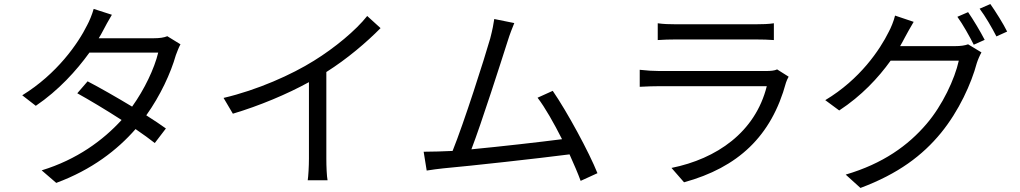

<svg xmlns="http://www.w3.org/2000/svg" viewBox="-20 -860 5040 949"><path d="M807 -681C790 -674 768 -671 741 -671H468C476 -684 483 -696 489 -708C499 -727 517 -761 533 -787L443 -816C436 -790 421 -754 411 -736C366 -645 262 -495 90 -389L157 -337C269 -413 358 -511 422 -600H762C743 -521 694 -418 633 -333C555 -380 471 -428 413 -458L362 -399C418 -368 502 -318 581 -267C490 -167 360 -71 186 -18L258 44C434 -21 560 -119 650 -222C688 -196 721 -172 745 -153L800 -225C775 -243 741 -266 703 -290C773 -388 824 -499 849 -587C855 -603 864 -627 872 -641Z M1795 -781C1739 -710 1634 -623 1532 -560C1422 -491 1252 -415 1085 -376L1131 -298C1262 -337 1400 -395 1507 -454V-76C1507 -38 1504 12 1501 31H1599C1595 11 1593 -38 1593 -76V-504C1696 -569 1792 -651 1861 -721Z M2933 -4C2892 -107 2783 -308 2712 -411L2637 -377C2674 -329 2718 -251 2758 -172C2649 -158 2457 -136 2310 -122C2360 -252 2458 -559 2488 -653C2501 -695 2512 -721 2522 -746L2423 -766C2419 -740 2415 -716 2403 -670C2375 -572 2273 -252 2217 -114C2169 -112 2122 -110 2074 -110L2089 -17C2118 -21 2147 -26 2172 -28C2306 -40 2640 -77 2795 -97C2817 -48 2837 -2 2850 34Z M3821 -517C3810 -511 3789 -509 3766 -509H3239C3212 -509 3178 -511 3142 -515V-431C3177 -433 3215 -434 3239 -434H3770C3713 -206 3522 -75 3299 -30L3361 41C3627 -32 3793 -186 3865 -452C3867 -459 3873 -472 3878 -481ZM3231 -662C3258 -664 3290 -665 3321 -665H3713C3747 -665 3781 -664 3805 -662V-745C3781 -741 3746 -740 3714 -740H3321C3289 -740 3257 -741 3231 -745Z M4429 -632C4437 -646 4445 -660 4452 -674C4462 -692 4480 -726 4496 -752L4404 -783C4398 -757 4383 -721 4373 -703C4329 -614 4231 -468 4059 -365L4128 -314C4238 -386 4321 -475 4382 -560H4719C4699 -469 4638 -339 4560 -248C4469 -141 4344 -51 4160 3L4233 69C4420 -1 4540 -92 4631 -203C4720 -312 4781 -447 4808 -548C4813 -564 4823 -587 4831 -601L4765 -641C4749 -635 4727 -632 4700 -632ZM4712 -777C4739 -740 4773 -679 4793 -639L4847 -663C4826 -704 4790 -764 4765 -800ZM4822 -817C4850 -780 4883 -723 4905 -680L4958 -704C4940 -741 4901 -803 4875 -840Z"/></svg>

Font: Noto Sans KR Regular
Style: Regular
Weight: 400
Designer: Ryoko NISHIZUKA  (kana & ideographs); Paul D. Hunt (Latin, Greek & Cyrillic); Wenlong ZHANG  (bopomofo); Sandoll Communi
Foundry: Adobe Systems Incorporated
Version: Version 1.004;PS 1.004;hotconv 1.0.82;makeotf.lib2.5.63406